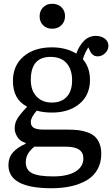

<svg xmlns="http://www.w3.org/2000/svg" viewBox="-20 -773 598 1022"><path d="M257.8 -620.1Q228.5 -620.1 209.7 -638.4Q190.9 -656.7 190.9 -686Q190.9 -715.3 209.7 -734.1Q228.5 -752.9 257.8 -752.9Q288.1 -752.9 307.1 -734.6Q326.2 -716.3 326.2 -687Q326.2 -657.7 306.9 -638.9Q287.6 -620.1 257.8 -620.1ZM253.9 229Q24.9 229 24.9 106Q24.9 66.4 47.9 39.6Q70.8 12.7 116.2 -7.8V-12.2Q86.9 -21 72.5 -43.9Q58.1 -66.9 58.1 -88.9Q58.1 -117.7 72.5 -141.6Q86.9 -165.5 123 -203.1V-206.1Q48.8 -244.1 48.8 -342.8Q48.8 -424.3 105.7 -472.7Q162.6 -521 255.9 -521Q331.5 -521 386.2 -487.8Q400.9 -529.3 427.2 -555.7Q453.6 -582 490.2 -582Q517.1 -582 537.1 -567.9Q557.1 -553.7 557.1 -528.8Q557.1 -506.8 539.6 -490Q522 -473.1 500 -473.1Q473.1 -473.1 460 -500L450.2 -521Q431.6 -492.7 420.9 -458Q459 -413.6 459 -348.1Q459 -267.1 403.1 -220.5Q347.2 -173.8 256.8 -173.8Q210.4 -173.8 175.8 -184.1Q144 -148.4 144 -124Q144 -101.1 160.9 -92Q177.7 -83 213.9 -83H341.8Q373 -83 397.2 -80.1Q421.4 -77.1 445.1 -68.8Q468.8 -60.5 484.4 -46.6Q500 -32.7 509.5 -9.3Q519 14.2 519 45.9Q519 93.8 498.5 129.6Q478 165.5 441.4 186.8Q404.8 208 357.7 218.5Q310.5 229 253.9 229ZM254.9 -227.1Q307.6 -227.1 335.7 -258.1Q363.8 -289.1 363.8 -345.2Q363.8 -403.8 334.2 -437Q304.7 -470.2 249 -470.2Q144 -470.2 144 -348.1Q144 -290.5 175 -258.8Q206.1 -227.1 254.9 -227.1ZM262.2 166Q340.3 166 382.1 140.1Q423.8 114.3 423.8 69.8Q423.8 7.8 331.1 7.8H163.1Q117.2 43 117.2 90.8Q117.2 131.8 150.9 148.9Q184.6 166 262.2 166Z"/></svg>

Font: Literata Book
Style: Regular
Weight: 400
Designer: Latin by Veronika Burian and Jose Scaglione. Greek by Irene Vlachou. Cyrillic by Vera Evstafieva
Foundry: TypeTogether
Version: Version 2.003;PS 002.003;hotconv 1.0.88;makeotf.lib2.5.64775